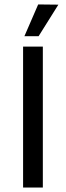

<svg xmlns="http://www.w3.org/2000/svg" viewBox="-20 -845 296 865"><path d="M90 -682 152 -825 243 -824 154 -682ZM173 0H84V-635H173Z"/></svg>

Font: Gemunu Libre Medium
Style: Regular
Weight: 500
Designer: Puspanada Ekanayake, Sola Matas, Pathum Egodawatta, Kosala Senevirathne
Foundry: mooniak
Version: Version 1.100